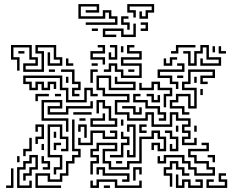

<svg xmlns="http://www.w3.org/2000/svg" viewBox="-20 -917 1176 943"><path d="M94 -564V-606H154V-624H124V-684H46V-636H76V-570H64V-624H34V-696H136V-636H166V-594H106V-576H184V-654H154V-696H256V-636H286V-594H214V-660H226V-606H274V-624H244V-684H166V-666H196V-564ZM484 -600V-624H424V-666H484V-684H460V-696H496V-654H436V-636H496V-600ZM574 -534V-564H544V-594H526V-564H490V-576H514V-606H556V-576H586V-546H664V-594H574V-636H664V-654H604V-696H640V-684H616V-666H676V-624H586V-606H676V-534ZM514 -624V-660H526V-636H544V-684H520V-696H556V-624ZM820 -654V-666H844V-696H940V-684H856V-654ZM904 -594V-654H880V-666H916V-606H934V-666H964V-696H1006V-636H1066V-594H964V-630H976V-606H1054V-624H994V-684H976V-654H946V-594ZM574 -660V-690H586V-660ZM1024 -660V-690H1036V-660ZM1054 -654V-690H1066V-666H1090V-654ZM70 -654V-666H100V-654ZM784 -594V-630H796V-606H814V-636H850V-624H826V-594ZM304 -594V-630H316V-606H340V-594ZM844 -480V-504H814V-534H754V-576H874V-594H850V-606H886V-564H766V-546H826V-516H856V-480ZM430 -594V-606H460V-594ZM220 -564V-576H250V-564ZM334 -444V-486H364V-504H334V-564H280V-576H346V-516H376V-474H346V-456H370V-444ZM424 -510V-576H460V-564H436V-510ZM610 -564V-576H640V-564ZM874 -354V-384H814V-426H844V-456H916V-396H934V-474H874V-516H904V-576H1036V-534H976V-516H1000V-504H964V-546H1024V-564H916V-504H886V-486H946V-384H904V-444H856V-414H826V-396H886V-366H910V-354ZM304 -414V-474H274V-534H106V-516H136V-486H154V-516H196V-486H214V-516H256V-480H244V-504H226V-474H184V-504H166V-474H124V-504H94V-546H286V-486H316V-426H394V-486H436V-456H460V-444H424V-474H406V-414ZM874 -204V-246H904V-264H874V-306H904V-324H844V-354H826V-294H724V-354H706V-324H604V-354H544V-426H604V-444H484V-474H454V-546H526V-486H634V-504H544V-540H556V-516H646V-474H514V-534H466V-486H496V-456H616V-414H556V-366H616V-336H694V-366H736V-306H814V-366H856V-336H916V-294H886V-276H916V-234H886V-216H934V-240H946V-204ZM850 -534V-546H880V-534ZM934 -510V-540H946V-510ZM304 -510V-540H316V-510ZM784 -390V-456H814V-474H754V-504H736V-474H664V-510H676V-486H724V-516H766V-486H826V-444H796V-390ZM964 -450V-480H976V-450ZM154 -420V-456H220V-444H166V-420ZM250 -444V-456H280V-444ZM760 -324V-336H784V-354H754V-384H694V-414H634V-456H670V-444H646V-426H706V-396H766V-366H796V-324ZM724 -414V-444H700V-456H736V-426H754V-450H766V-414ZM304 -270V-324H184V-426H286V-384H226V-366H304V-396H424V-420H436V-384H316V-354H214V-396H274V-414H196V-336H316V-270ZM424 -294V-336H484V-360H496V-324H436V-306H544V-324H514V-384H484V-414H466V-360H454V-426H496V-396H526V-336H556V-294ZM634 -354V-384H580V-396H646V-366H664V-390H676V-354ZM340 -354V-366H430V-354ZM370 -324V-336H400V-324ZM154 6V-66H226V-36H274V-66H304V-126H334V-156H364V-174H334V-330H346V-186H376V-144H346V-114H316V-54H286V-24H214V-54H166V-6H280V6ZM574 -300V-330H586V-300ZM154 -210V-246H184V-294H166V-270H154V-306H196V-234H166V-210ZM244 -60V-96H274V-144H214V-306H286V-246H316V-174H280V-186H304V-234H274V-294H226V-156H286V-84H256V-60ZM394 -240V-294H376V-270H364V-306H406V-240ZM604 -144V-180H616V-156H634V-294H616V-270H604V-306H646V-144ZM664 -264V-306H700V-294H676V-276H700V-264ZM844 -270V-300H856V-270ZM934 -270V-300H946V-270ZM814 -174V-210H826V-186H844V-234H814V-264H790V-276H826V-246H856V-174ZM424 -60V-126H454V-144H424V-186H454V-216H556V-174H496V-126H526V-96H604V-126H664V-246H724V-276H766V-246H796V-174H754V-204H736V-180H724V-216H766V-186H784V-234H754V-264H736V-234H676V-114H616V-84H514V-114H484V-186H544V-204H466V-174H436V-156H466V-114H436V-60ZM364 -204V-240H376V-216H424V-276H496V-246H544V-264H520V-276H556V-234H484V-264H436V-204ZM520 -144V-156H574V-216H604V-234H574V-270H586V-246H616V-204H586V-144ZM244 -240V-270H256V-240ZM94 -150V-186H124V-240H136V-174H106V-150ZM934 -54V-84H904V-114H874V-144H796V-114H754V-150H766V-126H784V-156H886V-126H916V-96H946V-66H1024V-84H994V-114H934V-144H904V-186H994V-204H970V-216H1006V-174H916V-156H946V-126H1006V-96H1036V-54ZM244 -180V-216H280V-204H256V-180ZM184 -180V-210H196V-180ZM64 6V-96H94V-126H124V-156H166V-84H136V-54H106V-30H94V-66H124V-96H154V-144H136V-114H106V-84H76V-6H124V-30H136V6ZM1024 -120V-144H1000V-156H1036V-120ZM64 -120V-150H76V-120ZM190 -84V-96H214V-114H184V-150H196V-126H226V-84ZM550 -114V-126H580V-114ZM814 0V-54H784V-96H814V-126H856V-96H886V-66H910V-54H874V-84H844V-114H826V-84H796V-66H826V0ZM580 -24V-36H604V-54H484V-84H466V-60H454V-96H496V-66H616V-24ZM634 -30V-96H676V-60H664V-84H646V-30ZM10 6V-6H34V-90H46V6ZM994 6V-36H1030V-24H1006V-6H1084V-24H1054V-66H1090V-54H1066V-36H1096V6ZM844 6V-60H856V-6H874V-36H916V-6H964V-24H940V-36H976V6H904V-24H886V6ZM424 6V-30H436V-6H454V-36H556V-6H664V-30H676V6H544V-24H466V6ZM490 6V-6H520V6ZM401 -795V-807H545V-825H515V-855H497V-825H365V-897H467V-855H401V-867H455V-885H377V-837H485V-867H527V-837H557V-795ZM665 -825V-861H677V-837H695V-867H725V-885H617V-867H647V-831H635V-855H605V-897H737V-855H707V-825ZM605 -771V-795H575V-837H611V-825H587V-807H617V-771ZM671 -765V-777H695V-795H671V-807H707V-765ZM485 -735V-777H587V-747H635V-801H647V-735H575V-765H497V-747H551V-735ZM431 -765V-777H461V-765Z"/></svg>

Font: Rubik Maze
Style: Regular
Weight: 400
Designer: Hubert and Fischer, NaN
Foundry: Hubert and Fischer, NaN
Version: Version 2.200